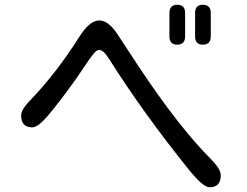

<svg xmlns="http://www.w3.org/2000/svg" viewBox="-20 -783 1040 808"><path d="M834 -763Q867 -763 867 -728V-630Q867 -595 834 -595Q801 -595 801 -630V-728Q801 -763 834 -763ZM111 -365Q219 -478 315 -630Q358 -697 398 -697Q435 -697 473 -641L561 -507Q732 -249 868 -113Q909 -72 909 -45Q909 5 862 5Q835 5 778 -65Q585 -304 439 -535Q415 -573 398 -573Q387 -573 374.5 -558Q362 -543 338 -507Q318 -477 302 -454Q295 -445 287 -433Q227 -350 183.5 -298.5Q140 -247 116 -247Q69 -247 69 -297Q69 -323 111 -365ZM693 -728Q693 -763 726 -763Q759 -763 759 -728V-630Q759 -595 726 -595Q693 -595 693 -630Z"/></svg>

Font: 寒蝉全圆体
Style: Regular
Weight: 400
Designer: Warren2060
      Designed by Motoya company      

      [Varela Round]
      Joe Prince(Latin component); Avraham Cornf
Foundry: ChillType
Version: Version 3.200